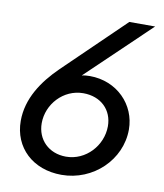

<svg xmlns="http://www.w3.org/2000/svg" viewBox="-84 -814 763 894"><g transform="rotate(10 297.0 -367.0)"><path d="M318 -465C305 -465 292 -464 280 -461L577 -745H455L173 -472C97 -398 37 -309 37 -204C37 -78 131 11 267 11C417 11 540 -108 540 -251C540 -368 447 -465 318 -465ZM273 -76C191 -76 135 -133 135 -210C135 -300 208 -381 302 -381C386 -381 441 -326 441 -249C441 -158 367 -76 273 -76Z"/></g></svg>

Font: Plus Jakarta Text
Style: Italic
Weight: 400
Italic angle: -12°
Designer: Gumpita Rahayu
Foundry: Tokotype Studio
Version: Version 1.000;hotconv 1.0.109;makeotfexe 2.5.65596